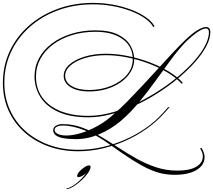

<svg xmlns="http://www.w3.org/2000/svg" viewBox="-63 -905 1476 1329"><path d="M1101 -163H1111L1073 -121Q1020 -62 951.5 -13.5Q883 35 805 69.5Q727 104 644.5 123Q562 142 479 142Q365 142 270 107Q175 72 104.5 8.5Q34 -55 -4.5 -141.5Q-43 -228 -43 -331Q-43 -449 4 -550Q51 -651 136 -726Q221 -801 335 -843Q449 -885 582 -885Q652 -885 719.5 -872.5Q787 -860 845 -838Q903 -816 945.5 -786.5Q988 -757 1007 -723L998 -718Q980 -751 938.5 -779.5Q897 -808 840 -829.5Q783 -851 717 -863Q651 -875 582 -875Q451 -875 339 -834Q227 -793 143.5 -719Q60 -645 13.5 -546Q-33 -447 -33 -331Q-33 -231 5 -146Q43 -61 112 1Q181 63 274.5 97.5Q368 132 479 132Q560 132 642 114Q724 96 801 62.5Q878 29 945.5 -18Q1013 -65 1065 -123ZM396 33Q441 33 498 16Q555 -1 615.5 -35Q676 -69 729 -119Q773 -156 823 -207.5Q873 -259 927 -316.5Q981 -374 1033 -431.5Q1085 -489 1131.5 -538.5Q1178 -588 1214 -623Q1262 -670 1300.5 -694Q1339 -718 1363 -718Q1393 -718 1393 -682Q1393 -638 1365 -585Q1337 -532 1287 -475.5Q1237 -419 1171 -364Q1105 -309 1028 -260Q951 -211 869 -173.5Q787 -136 705.5 -114.5Q624 -93 549 -93Q423 -93 340 -131Q257 -169 216.5 -233.5Q176 -298 176 -376Q176 -444 207.5 -502.5Q239 -561 296.5 -604Q354 -647 431 -671Q508 -695 598 -695Q695 -695 754 -665.5Q813 -636 839.5 -590Q866 -544 866 -494Q866 -448 841.5 -407.5Q817 -367 774 -336.5Q731 -306 674.5 -289Q618 -272 553 -272Q474 -272 426 -301.5Q378 -331 378 -380Q378 -423 416.5 -457.5Q455 -492 521.5 -512.5Q588 -533 670 -533Q742 -533 820 -517.5Q898 -502 972 -474Q1046 -446 1106 -409.5Q1166 -373 1202 -332L1195 -325Q1159 -365 1100 -401Q1041 -437 968.5 -464.5Q896 -492 819 -507.5Q742 -523 670 -523Q591 -523 527 -504Q463 -485 425.5 -452.5Q388 -420 388 -380Q388 -336 433.5 -309Q479 -282 553 -282Q637 -282 706 -310.5Q775 -339 815.5 -387Q856 -435 856 -494Q856 -583 786.5 -634Q717 -685 598 -685Q510 -685 435 -662Q360 -639 304 -597Q248 -555 217 -498.5Q186 -442 186 -376Q186 -291 230 -230Q274 -169 355.5 -136Q437 -103 549 -103Q635 -103 730 -131.5Q825 -160 918.5 -208.5Q1012 -257 1095.5 -317.5Q1179 -378 1244 -443Q1309 -508 1346 -570Q1383 -632 1383 -682Q1383 -708 1363 -708Q1342 -708 1307 -685Q1272 -662 1223 -615Q1172 -562 1120 -491.5Q1068 -421 1013 -344.5Q958 -268 898 -195.5Q838 -123 771 -66Q704 -10 624 24Q544 58 464 58Q409 58 373.5 51Q338 44 321.5 30Q305 16 305 -4Q305 -22 323 -34Q341 -46 370 -46Q440 -46 504 -22.5Q568 1 630 37.5Q692 74 754 115Q816 156 881 192.5Q946 229 1016.5 252.5Q1087 276 1166 276Q1249 276 1295 249.5Q1341 223 1341 176Q1341 151 1322 123L1331 118Q1353 153 1353 182Q1353 238 1297.5 271.5Q1242 305 1147 305Q1100 305 1056 295.5Q1012 286 962.5 263Q913 240 850 200Q787 160 701 98Q612 33 525 -2Q438 -37 371 -36Q346 -36 330.5 -28Q315 -20 315 -6Q315 11 337 22Q359 33 396 33ZM564 250Q564 266 547 291Q530 316 504 340.5Q478 365 450 383Q422 401 401 404L395 400Q426 395 464.5 365Q503 335 534 293Q520 305 505.5 313Q491 321 481 321Q471 321 471 313Q471 300 486 283Q501 266 520.5 253Q540 240 553 240Q564 240 564 250Z"/></svg>

Font: Ballet 24pt
Style: Regular
Weight: 400
Designer: Maximiliano R. Sproviero
Foundry: Omnibus-Type
Version: Version 1.100